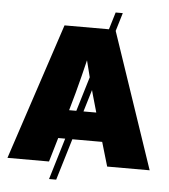

<svg xmlns="http://www.w3.org/2000/svg" viewBox="-60 -873 898 1020"><g transform="rotate(5 389.0 -363.0)"><path d="M553.2 -819.3 277.8 92.8H239.7L515.1 -819.3ZM9.8 0 250.5 -727.5H522L768.1 0H541.5L458.5 -282.2Q431.6 -374 407.2 -467.8Q382.8 -561.5 360.4 -658.7H410.6Q388.2 -561.5 364.7 -467.8Q341.3 -374 314.5 -282.2L231.4 0ZM189 -128.4V-280.8H589.4V-128.4Z"/></g></svg>

Font: Inter 24pt Black
Style: Regular
Weight: 900
Designer: Rasmus Andersson
Foundry: rsms
Version: Version 4.001;git-66647c0bb